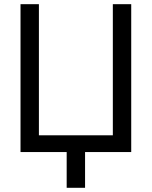

<svg xmlns="http://www.w3.org/2000/svg" viewBox="-20 -727 726 918"><path d="M78.1 -707H166V-80.1H519.5V-707H607.4V0H386.7V170.9H298.8V0H78.1Z"/></svg>

Font: Pretendard GOV
Style: Regular
Weight: 400
Designer: Base glyphs from Inter by Rasmus Andersson; Hangeul glyphs from Noto Sans CJK(Source Han Sans) by Jang Soo-young and Kan
Foundry: Kil Hyung-jin
Version: Version 1.309